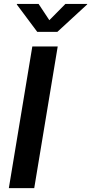

<svg xmlns="http://www.w3.org/2000/svg" viewBox="-20 -966 468 986"><path d="M276.4 -727.5 155.8 0H25.4L146 -727.5ZM178.2 -945.8 233.4 -862.3 315.9 -945.8H428.2L427.2 -942.9L274.4 -802.2H171.4L66.4 -942.9L66.9 -945.8Z"/></svg>

Font: Inter 18pt SemiBold
Style: Italic
Weight: 600
Italic angle: -9.3988°
Designer: Rasmus Andersson
Foundry: rsms
Version: Version 4.001;git-66647c0bb